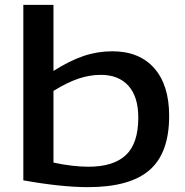

<svg xmlns="http://www.w3.org/2000/svg" viewBox="-20 -760 760 790"><path d="M76 -18V-740H200V-468Q266 -510 323.5 -529.5Q381 -549 442 -549Q553 -549 614.5 -479.5Q676 -410 676 -283Q676 -130 595 -60Q514 10 342 10Q232 10 76 -18ZM200 -91Q280 -74 344 -74Q447 -74 498 -122Q549 -170 549 -276Q549 -362 508.5 -407Q468 -452 395 -452Q349 -452 303 -436.5Q257 -421 200 -386Z"/></svg>

Font: Georama Extended Medium
Style: Regular
Weight: 500
Width: 7
Designer: Jean-Baptiste Levee
Foundry: Production Type
Version: Version 1.000